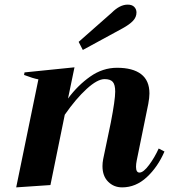

<svg xmlns="http://www.w3.org/2000/svg" viewBox="-20 -800 731 830"><path d="M338 -584 320 -619 463 -745Q498 -780 532 -780Q551 -780 560.5 -770Q570 -760 570 -746Q570 -726 555 -710Q540 -694 509 -677ZM691 -145Q662 -78 614.5 -34Q567 10 508 10Q472 10 447.5 -14.5Q423 -39 423 -82Q423 -96 426 -112L459 -270Q478 -368 478 -404Q478 -434 467.5 -446Q457 -458 432 -458Q401 -458 354.5 -415.5Q308 -373 260 -304L198 0L50 10L146 -457Q123 -461 84 -476L86 -487L302 -509L274 -374Q316 -431 370 -469Q424 -507 486 -507Q554 -507 590 -479.5Q626 -452 626 -396Q626 -378 621 -351L571 -106Q568 -91 568 -79Q568 -54 583 -54Q600 -54 624.5 -87Q649 -120 666 -158Z"/></svg>

Font: Trirong
Style: Bold Italic
Weight: 700
Italic angle: -12°
Designer: Katatrad Team
Foundry: CadsonDemak
Version: Version 1.001